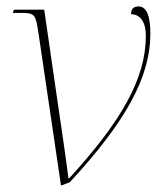

<svg xmlns="http://www.w3.org/2000/svg" viewBox="-20 -566 508 595"><path d="M99 -465 169 9 196 -1C371 -190 446 -328 446 -462C446 -519 433 -546 410 -546C397 -546 386 -541 386 -522C409 -522 432 -505 432 -455C432 -323 356 -190 195 -14H192C184 -78 170 -173 160 -240L117 -536H23L20 -526H42C88 -526 90 -523 99 -465Z"/></svg>

Font: Noto Serif Display Thin
Style: Italic
Weight: 100
Italic angle: -12°
Designer: Monotype Design Team
Foundry: Monotype Imaging Inc.
Version: Version 2.009